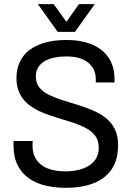

<svg xmlns="http://www.w3.org/2000/svg" viewBox="-20 -890 630 922"><path d="M297 12Q246 12 200 1.5Q154 -9 119.5 -33Q85 -57 65 -96Q45 -135 45 -194Q45 -199 45 -203.5Q45 -208 45 -213H137Q137 -209 136.5 -203Q136 -197 136 -192Q136 -150 155.5 -122Q175 -94 210.5 -80.5Q246 -67 295 -67Q317 -67 340 -70.5Q363 -74 383.5 -82.5Q404 -91 420 -104Q436 -117 445 -136Q454 -155 454 -182Q454 -215 437.5 -237.5Q421 -260 392.5 -275Q364 -290 329 -301.5Q294 -313 256.5 -324Q219 -335 184 -349.5Q149 -364 121 -385Q93 -406 76 -438Q59 -470 59 -515Q59 -559 75.5 -593.5Q92 -628 123 -651Q154 -674 198.5 -686Q243 -698 299 -698Q349 -698 390.5 -687Q432 -676 463.5 -653Q495 -630 512.5 -594Q530 -558 530 -507V-494H440V-510Q440 -544 423 -568.5Q406 -593 375 -606Q344 -619 302 -619Q253 -619 220 -608Q187 -597 169.5 -575.5Q152 -554 152 -523Q152 -491 169 -470Q186 -449 214 -435Q242 -421 277 -410Q312 -399 349.5 -387.5Q387 -376 422 -361.5Q457 -347 485.5 -325.5Q514 -304 530.5 -271.5Q547 -239 547 -194Q547 -121 515 -75.5Q483 -30 426.5 -9Q370 12 297 12ZM162 -870H238L319 -757L278 -756L359 -870H435L340 -737H257Z"/></svg>

Font: Archivo SemiCondensed
Style: Regular
Weight: 400
Width: 4
Designer: Hector Gatti
Foundry: Omnibus-Type
Version: Version 2.001